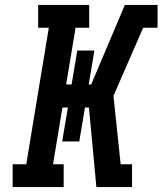

<svg xmlns="http://www.w3.org/2000/svg" viewBox="-20 -755 656 775"><path d="M31 0V-92H86L177 -643H134V-735H340V-643H285L247 -414H269L292 -551H361L338 -414H348L484 -735H616V-643H558L438 -368L467 -92H513V0H369L339 -321H323L300 -184H231L254 -321H232L194 -92H237V0Z"/></svg>

Font: Iosevka Etoile SmBdObl
Style: Regular
Weight: 600
Italic angle: -9°
Designer: Belleve Invis
Foundry: Belleve Invis
Version: Version 15.5.2; ttfautohint (v1.8.4)